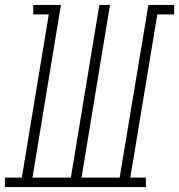

<svg xmlns="http://www.w3.org/2000/svg" viewBox="-57 -755 723 775"><path d="M-37 0V-38H31L140 -697H77V-735H189L74 -38H229L344 -735H387L272 -38H426L542 -735H646V-697H578L469 -38H532V0Z"/></svg>

Font: Iosevka Curly Slab XLtEx
Style: Italic
Weight: 200
Width: 7
Italic angle: -9°
Monospace: yes
Designer: Belleve Invis
Foundry: Belleve Invis
Version: Version 11.1.0; ttfautohint (v1.8.3)